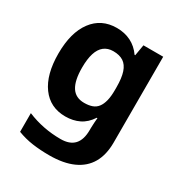

<svg xmlns="http://www.w3.org/2000/svg" viewBox="-184 -688 1001 1060"><g transform="rotate(30 316.5 -158.0)"><path d="M255 -556Q305 -556 345 -536Q385 -516 413 -476H417L429 -546H555V1Q555 79 524.5 132Q494 185 433 212.5Q372 240 282 240Q224 240 174.5 233Q125 226 78 208V89Q128 110 181.5 120.5Q235 131 291 131Q349 131 377.5 100Q406 69 406 7V-4Q406 -21 407.5 -39Q409 -57 410 -71H406Q378 -28 339 -9Q300 10 251 10Q154 10 99.5 -64.5Q45 -139 45 -272Q45 -406 101 -481Q157 -556 255 -556ZM302 -435Q267 -435 243.5 -416.5Q220 -398 208.5 -361.5Q197 -325 197 -270Q197 -188 223 -147.5Q249 -107 304 -107Q333 -107 354 -114.5Q375 -122 388.5 -139.5Q402 -157 409 -185Q416 -213 416 -253V-271Q416 -330 404 -366Q392 -402 367 -418.5Q342 -435 302 -435Z"/></g></svg>

Font: Noto Sans Malayalam
Style: Regular
Weight: 400
Designer: Jelle Bosma - Monotype Design Team
Foundry: Monotype Imaging Inc.
Version: Version 2.103